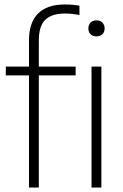

<svg xmlns="http://www.w3.org/2000/svg" viewBox="-20 -838 550 858"><path d="M269.5 -818Q305.5 -818 335 -812.5V-771Q303 -777.5 269.5 -777.5Q210.5 -777.5 182 -749.2Q153.5 -721 153.5 -657.5V-540.5H318V-501H153.5V0H109.5V-501H6V-540.5H109.5V-657Q109.5 -737 150 -777.5Q190.5 -818 269.5 -818ZM447.5 -711Q447.5 -694.5 437.5 -685Q427.5 -675.5 411 -675.5Q394.5 -675.5 384.8 -685Q375 -694.5 375 -711Q375 -727 384.8 -737Q394.5 -747 411 -747Q427.5 -747 437.5 -737Q447.5 -727 447.5 -711ZM389 0V-540.5H433V0Z"/></svg>

Font: Encode Sans Semi Condensed ExLight
Style: Regular
Weight: 275
Width: 4
Designer: Multiple Designers
Foundry: Impallari Type
Version: Version 2.000